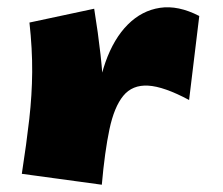

<svg xmlns="http://www.w3.org/2000/svg" viewBox="-20 -493 613 528"><path d="M260 15 243 -171Q247 -257 270 -322Q293 -387 331.5 -425.5Q370 -464 420 -471.5Q470 -479 528 -449L500 -218Q431 -255 387.5 -257.5Q344 -260 319 -229.5Q294 -199 281 -137.5Q268 -76 260 15ZM260 15 40 -15Q53 -99 60.5 -165.5Q68 -232 68.5 -295Q69 -358 61 -431L239 -469Q250 -401 256.5 -342.5Q263 -284 265 -228Q267 -172 265.5 -113Q264 -54 260 15Z"/></svg>

Font: Marhey Light
Style: Bold
Weight: 700
Version: Version 1.000